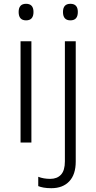

<svg xmlns="http://www.w3.org/2000/svg" viewBox="-20 -749 505 1009"><path d="M117 -729Q156 -729 156 -686Q156 -642 117 -642Q78 -642 78 -686Q78 -729 117 -729ZM145 -532V0H88V-532ZM311 -686Q311 -729 350 -729Q389 -729 389 -686Q389 -642 350 -642Q311 -642 311 -686ZM250 240Q227 240 210 237Q193 234 181 229V180Q209 191 244 191Q280 191 300.5 169Q321 147 321 99V-532H378V100Q378 168 344 204Q310 240 250 240Z"/></svg>

Font: Noto Traditional Nushu Light
Style: Regular
Weight: 300
Designer: LIU Zhao
Foundry: LiuZhao Studio
Version: Version 2.003; ttfautohint (v1.8.4.7-5d5b)